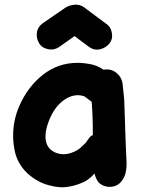

<svg xmlns="http://www.w3.org/2000/svg" viewBox="-20 -798 614 819"><path d="M249 1Q288 -1 327 -17Q360 -30 383 -58Q391 -25 409.5 -12.5Q428 0 451 -1Q479 -2 496.5 -22.5Q514 -43 518 -72Q520 -86 520 -102Q519 -117 517 -167L515 -221Q512 -327 510 -371L503 -440Q500 -466 480.5 -484Q461 -502 436 -502L426 -501H421Q399 -516 376 -522Q341 -530 311 -530Q228 -530 163 -479Q98 -428 62 -345Q36 -286 36 -219Q36 -190 42 -159Q50 -112 84 -72Q119 -33 171 -13Q213 1 249 1ZM250 -140Q237 -140 222 -145Q174 -162 174 -216Q174 -247 190 -286Q210 -336 243.5 -364Q277 -392 313 -392Q322 -392 338 -388L347 -382L361 -371L371 -364Q376 -306 376 -222Q368 -219 362 -212L345 -188L330 -174Q320 -164 312 -159Q280 -140 250 -140ZM186 -588Q211 -583 233 -598L298 -644L361 -597Q383 -582 407.5 -588Q432 -594 447 -613Q462 -632 457 -658Q453 -684 431 -698L337 -768Q316 -782 291 -777Q289 -776 286 -776Q283 -776 281 -775Q270 -772 260 -766L164 -700Q141 -684 137.5 -659.5Q134 -635 146.5 -614Q159 -593 186 -588Z"/></svg>

Font: Balsamiq Sans
Style: Bold
Weight: 700
Designer: Michael Angeles
Foundry: Balsamiq SRL
Version: Version 1.020; ttfautohint (v1.8.4.7-5d5b);gftools[0.9.26]